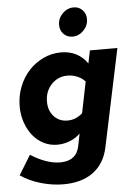

<svg xmlns="http://www.w3.org/2000/svg" viewBox="-64 -813 755 1085"><g transform="rotate(-5 314.0 -270.5)"><path d="M236 -1Q195 -1 159.5 -19Q124 -37 98.5 -68.5Q73 -100 58 -143Q43 -186 43 -235Q43 -294 63.5 -346Q84 -398 119 -436Q154 -474 201.5 -496.5Q249 -519 302 -519Q350 -519 388 -499.5Q426 -480 451 -443L466 -516H622L506 35Q487 128 421.5 176.5Q356 225 252 225Q189 225 123.5 206Q58 187 9 153L77 42Q120 70 163 85Q206 100 245 100Q290 100 317.5 79Q345 58 353 17L367 -53Q342 -28 307.5 -14.5Q273 -1 236 -1ZM199 -248Q199 -197 229 -164.5Q259 -132 306 -132Q330 -132 351 -140.5Q372 -149 391 -166L427 -343Q410 -362 383.5 -373.5Q357 -385 327 -385Q273 -385 236 -346Q199 -307 199 -248ZM376 -602Q345 -602 325 -622.5Q305 -643 305 -674Q305 -711 332 -738.5Q359 -766 396 -766Q425 -766 445 -745.5Q465 -725 465 -694Q465 -657 438 -629.5Q411 -602 376 -602Z"/></g></svg>

Font: Red Hat Text
Style: Bold Italic
Weight: 700
Italic angle: -12°
Designer: Pentagram / MCKL
Foundry: Pentagram / MCKL
Version: Version 1.003; Red Hat Text Bold Italic